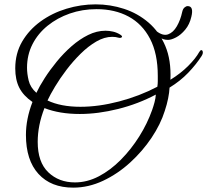

<svg xmlns="http://www.w3.org/2000/svg" viewBox="-20 -800 951 881"><path d="M316 61Q214 61 156.5 -2Q99 -65 99 -181Q99 -254 129 -332Q87 -361 68.5 -397.5Q50 -434 50 -486Q50 -555 81.5 -609Q113 -663 166 -701.5Q219 -740 285 -760Q351 -780 419 -780Q486 -780 549 -759.5Q612 -739 661.5 -696.5Q711 -654 738.5 -589Q766 -524 762 -434Q809 -463 843.5 -497.5Q878 -532 894 -561Q899 -570 904 -570Q909 -570 910.5 -562Q912 -554 905 -543Q880 -504 843.5 -466Q807 -428 758 -398Q757 -376 751.5 -348.5Q746 -321 736 -291Q717 -230 675.5 -168Q634 -106 577 -54Q520 -2 453 29.5Q386 61 316 61ZM349 -310Q433 -310 526.5 -334.5Q620 -359 702 -402Q704 -415 704 -427.5Q704 -440 704 -452Q704 -554 668.5 -622Q633 -690 570 -724Q507 -758 423 -758Q358 -758 300.5 -738Q243 -718 198.5 -682Q154 -646 129 -597Q104 -548 104 -489Q104 -462 111.5 -430.5Q119 -399 147 -374Q161 -404 185 -441.5Q209 -479 240.5 -517.5Q272 -556 308.5 -588Q345 -620 384.5 -639.5Q424 -659 464 -659Q481 -659 498.5 -655Q516 -651 532 -641Q540 -636 540 -632Q540 -629 535.5 -627Q531 -625 524 -627Q511 -631 495 -631Q459 -631 422 -609.5Q385 -588 350 -553.5Q315 -519 285 -479.5Q255 -440 232.5 -402.5Q210 -365 198 -339Q259 -310 349 -310ZM324 37Q380 37 433.5 9Q487 -19 534.5 -67Q582 -115 619 -174Q656 -233 678 -295Q684 -312 689 -330.5Q694 -349 695 -366Q614 -323 522 -300Q430 -277 346 -277Q253 -277 184 -304Q153 -225 153 -149Q153 -56 201.5 -9.5Q250 37 324 37ZM751 -617Q729 -617 713.5 -628.5Q698 -640 693 -644Q692 -648 693 -652.5Q694 -657 698 -657Q728 -634 751.5 -642.5Q775 -651 791.5 -679.5Q808 -708 816 -745Q819 -759 826.5 -765.5Q834 -772 841 -772Q870 -772 858 -723Q850 -688 830 -664Q810 -640 788 -628.5Q766 -617 751 -617Z"/></svg>

Font: Great Vibes
Style: Regular
Weight: 400
Designer: Robert E. Leuschke, Viktoriya Grabowska, Viviana Monsalve, Eben Sorkin
Foundry: Robert E. Leuschke
Version: Version 1.103; ttfautohint (v1.8.4.7-5d5b)